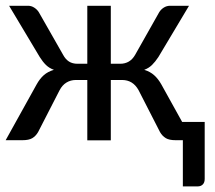

<svg xmlns="http://www.w3.org/2000/svg" viewBox="-23 -498 762 682"><path d="M542.5 -454.6Q548.8 -464.8 559.1 -471.2Q569.3 -477.5 581.1 -477.5H648.4L539.6 -295.4Q528.3 -278.3 516.8 -267.1Q505.4 -255.9 489.3 -250Q510.3 -243.7 524.7 -230.7Q539.1 -217.8 550.3 -197.8L624 -64.9H704.1V137.7Q704.1 150.4 697.3 157.2Q690.4 164.1 679.2 164.1H626.5V0H601.1Q578.1 0 565.9 -7.3Q553.7 -14.6 545.4 -28.8L469.2 -177.7Q449.2 -213.9 410.6 -213.9H370.6V0.5H287.1V-213.9H246.6Q228 -213.9 213.1 -204.8Q198.2 -195.8 188.5 -177.2L112.3 -28.8Q104 -14.6 91.8 -7.3Q79.6 0 56.6 0H-2.9L106.9 -197.8Q118.2 -218.3 132.6 -231Q147 -243.7 168.5 -250Q151.9 -255.9 140.4 -267.1Q128.9 -278.3 118.2 -295.4L9.3 -477.5H76.7Q88.4 -477.5 98.6 -470.9Q108.9 -464.4 115.2 -454.1L201.2 -303.2Q209.5 -287.6 221.9 -279.5Q234.4 -271.5 252.4 -271.5H287.1V-477.5H370.6V-271.5H403.8Q439 -271.5 457 -303.2Z"/></svg>

Font: Carlito
Style: Regular
Weight: 400
Designer: Lukasz Dziedzic
Foundry: tyPoland Lukasz Dziedzic
Version: Version 1.104